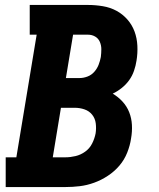

<svg xmlns="http://www.w3.org/2000/svg" viewBox="-20 -755 640 775"><path d="M3 0V-120H46L128 -615H100V-735H335Q365 -735 395 -730Q425 -725 450 -711.5Q475 -698 494 -676.5Q513 -655 523 -628Q533 -601 534.5 -570.5Q536 -540 531 -510Q528 -490 521 -469.5Q514 -449 501.5 -431.5Q489 -414 471.5 -400Q454 -386 435 -377Q457 -364 474.5 -345Q492 -326 501.5 -302Q511 -278 512.5 -251Q514 -224 509 -196Q505 -168 493.5 -139Q482 -110 462 -86.5Q442 -63 415.5 -45.5Q389 -28 360 -17.5Q331 -7 302 -3.5Q273 0 244 0ZM246 -440H302Q317 -440 333 -446Q349 -452 360.5 -465Q372 -478 378 -493.5Q384 -509 387 -525Q389 -541 389 -556.5Q389 -572 383 -586Q377 -600 364 -607.5Q351 -615 335 -615H275ZM193 -120H244Q264 -120 285 -125Q306 -130 324 -143Q342 -156 352 -176Q362 -196 366 -217Q369 -237 366.5 -257Q364 -277 352 -292Q340 -307 321 -313.5Q302 -320 281 -320H226Z"/></svg>

Font: Iosevka Curly Slab HvExObl
Style: Regular
Weight: 900
Width: 7
Italic angle: -9°
Monospace: yes
Designer: Belleve Invis
Foundry: Belleve Invis
Version: Version 11.1.0; ttfautohint (v1.8.3)